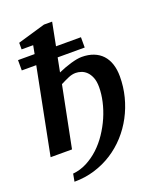

<svg xmlns="http://www.w3.org/2000/svg" viewBox="-165 -839 922 1120"><g transform="rotate(-20 295.5 -279.0)"><path d="M559.1 -305.2Q559.1 -240.7 543.5 -179.7Q527.8 -118.7 499 -64.5Q470.2 -10.3 429.2 34.9Q388.2 80.1 337.2 112.8Q286.1 145.5 226.3 163.8Q166.5 182.1 100.1 182.1L108.9 134.8Q154.8 130.4 195.8 109.1Q236.8 87.9 272 55.2Q307.1 22.5 335.2 -19.5Q363.3 -61.5 383.1 -106.9Q402.8 -152.3 413.3 -199Q423.8 -245.6 423.8 -288.1Q423.8 -323.7 414.1 -347.7Q404.3 -371.6 389.4 -386Q374.5 -400.4 356.7 -406.2Q338.9 -412.1 323.2 -412.1Q300.3 -412.1 277.1 -402.1Q253.9 -392.1 226.1 -377.9L150.9 0H18.1L123 -533.2H33.2V-597.2H136.2L146 -648.9H74.2V-689.9L246.1 -740.2H296.9L269 -597.2H423.8V-533.2H255.9L238.8 -445.8Q258.3 -454.6 278.8 -462.2Q299.3 -469.7 319.1 -475.6Q338.9 -481.4 356.4 -484.6Q374 -487.8 388.2 -487.8Q429.2 -487.8 461.2 -475.3Q493.2 -462.9 514.9 -439.5Q536.6 -416 547.9 -382.1Q559.1 -348.1 559.1 -305.2Z"/></g></svg>

Font: Charis SIL Cyr
Style: Bold Italic
Weight: 700
Italic angle: -11°
Foundry: SIL International
Version: Version 5.000